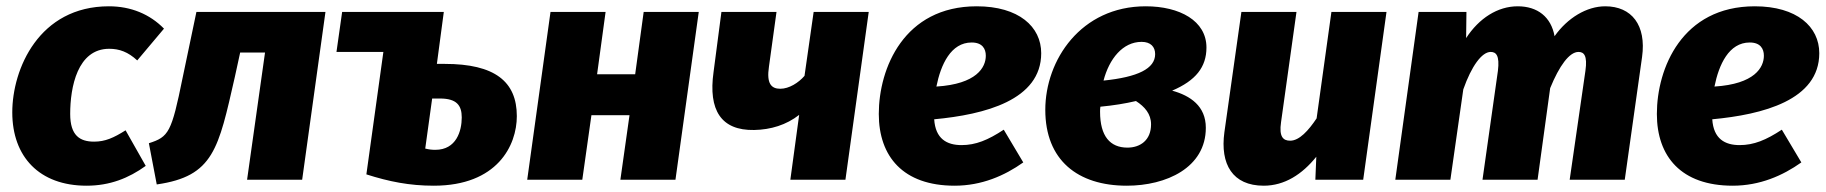

<svg xmlns="http://www.w3.org/2000/svg" viewBox="-20 -571 5802 610"><path d="M326 -551C104 -551 19 -352 19 -214C19 -73 105 19 255 19C329 19 389 -5 443 -44L379 -157C341 -133 314 -121 279 -121C234 -121 203 -140 203 -209C203 -294 226 -416 327 -416C359 -416 387 -406 416 -379L501 -480C456 -526 396 -551 326 -551Z M1014 -533H604L560 -323C525 -150 516 -136 453 -116L478 15C659 -11 674 -98 726 -326L743 -404H822L765 0H940Z M1393 -368H1368L1390 -533H1067L1049 -406H1198L1144 -17C1216 6 1281 19 1358 19C1560 19 1622 -109 1622 -202C1622 -312 1552 -368 1393 -368ZM1363 -95C1352 -95 1343 -96 1331 -99L1353 -258H1378C1431 -258 1447 -236 1447 -198C1447 -155 1430 -95 1363 -95Z M1951 0H2126L2200 -533H2025L1998 -335H1877L1904 -533H1729L1655 0H1830L1859 -205H1980Z M2740 -533H2565L2536 -330C2517 -308 2487 -289 2459 -289C2430 -289 2415 -306 2423 -359L2447 -533H2272L2247 -342C2230 -221 2271 -156 2376 -158C2429 -159 2478 -174 2519 -206L2491 0H2666Z M3288 -402C3288 -486 3217 -551 3083 -551C2852 -551 2772 -354 2772 -209C2772 -74 2849 19 3013 19C3099 19 3172 -13 3231 -55L3169 -159C3119 -126 3080 -110 3035 -110C2988 -110 2952 -130 2948 -192C3109 -207 3288 -253 3288 -402ZM2955 -296C2969 -366 3001 -436 3067 -436C3101 -436 3112 -416 3112 -394C3112 -357 3083 -304 2955 -296Z M3620 -551C3414 -551 3301 -380 3301 -222C3301 -62 3404 19 3560 19C3685 19 3811 -38 3811 -165C3811 -234 3762 -267 3704 -283C3779 -315 3813 -358 3813 -420C3813 -505 3728 -551 3620 -551ZM3607 -438C3636 -438 3650 -422 3650 -399C3650 -353 3595 -326 3486 -315C3504 -384 3547 -438 3607 -438ZM3589 -250C3617 -232 3637 -209 3637 -176C3637 -125 3602 -102 3562 -102C3507 -102 3475 -138 3475 -216C3475 -221 3475 -227 3476 -232C3518 -236 3555 -242 3589 -250Z M3995 19C4061 19 4117 -17 4162 -73L4159 0H4311L4385 -533H4210L4163 -195C4137 -156 4108 -124 4079 -124C4057 -124 4043 -136 4050 -183L4099 -533H3924L3870 -151C3856 -49 3896 19 3995 19Z M5080 -551C5021 -551 4960 -514 4919 -456C4908 -517 4865 -551 4802 -551C4738 -551 4679 -513 4638 -450L4639 -533H4487L4413 0H4588L4629 -287C4655 -361 4688 -406 4716 -406C4733 -406 4745 -395 4739 -346L4690 0H4865L4905 -291C4934 -362 4966 -406 4995 -406C5012 -406 5024 -395 5017 -346L4967 0H5142L5197 -390C5211 -491 5164 -551 5080 -551Z M5760 -402C5760 -486 5689 -551 5555 -551C5324 -551 5244 -354 5244 -209C5244 -74 5321 19 5485 19C5571 19 5644 -13 5703 -55L5641 -159C5591 -126 5552 -110 5507 -110C5460 -110 5424 -130 5420 -192C5581 -207 5760 -253 5760 -402ZM5427 -296C5441 -366 5473 -436 5539 -436C5573 -436 5584 -416 5584 -394C5584 -357 5555 -304 5427 -296Z"/></svg>

Font: Fira Sans ExtraBold
Style: Italic
Weight: 800
Italic angle: -8°
Designer: bBox Type GmbH & Carrois Corporate GbR & Edenspiekermann AG
Foundry: bBox Type GmbH & Carrois Corporate GbR & Edenspiekermann AG
Version: Version 4.301;PS 004.301;hotconv 1.0.88;makeotf.lib2.5.64775